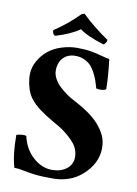

<svg xmlns="http://www.w3.org/2000/svg" viewBox="-93 -895 689 965"><g transform="rotate(10 252.0 -412.0)"><path d="M395 -724.1Q395 -716.8 390.4 -709.2Q385.7 -701.7 378.9 -698.2Q291 -725.6 254.9 -753.9Q212.4 -722.7 131.8 -698.2Q118.2 -704.6 118.2 -725.1Q181.6 -765.6 245.1 -829.1L258.8 -834Q286.1 -806.6 325.2 -775.4Q364.3 -744.1 395 -724.1ZM420.9 -630.9Q432.1 -535.2 432.1 -479Q424.3 -472.7 408.2 -471.7Q392.1 -470.7 381.8 -474.1Q375.5 -497.6 369.4 -514.6Q363.3 -531.7 352.3 -552.5Q341.3 -573.2 328.4 -586.2Q315.4 -599.1 295.4 -608.2Q275.4 -617.2 251 -617.2Q212.4 -617.2 189.2 -593Q166 -568.8 166 -526.9Q166 -506.8 177.5 -485.8Q189 -464.8 207 -448.2Q225.1 -431.6 242.4 -419.2Q259.8 -406.7 276.9 -397.9Q369.1 -350.6 411.1 -304.2Q436 -276.4 449.5 -248.3Q462.9 -220.2 462.9 -184.1Q462.9 -105.5 395 -44.4Q334.5 9.8 244.1 9.8Q184.1 9.8 147.2 4.9Q110.4 0 88.9 -4.9Q67.4 -9.8 45.9 -9.8Q26.9 -72.8 26.9 -174.8Q62 -183.6 77.1 -178.2Q91.8 -112.3 136.5 -72.3Q181.2 -32.2 232.9 -32.2Q278.8 -32.2 307.9 -55.2Q336.9 -78.1 336.9 -115.2Q336.9 -153.3 312.5 -183.6Q288.1 -213.9 246.1 -243.2Q235.4 -251 196.5 -272.9Q157.7 -294.9 126 -318.4Q95.2 -340.8 74.2 -369.1Q58.1 -391.1 49.8 -422.9Q41 -454.6 41 -484.9Q41 -520 59.1 -553.2Q77.1 -586.4 106 -609.9Q135.3 -633.8 175 -646Q214.8 -658.2 252 -658.2Q293 -658.2 321.8 -653.3Q350.6 -648.4 376.2 -641.1Q401.9 -633.8 420.9 -630.9Z"/></g></svg>

Font: Linux Libertine G
Style: Bold
Weight: 700
Designer: Philipp H. Poll
Foundry: Philipp H. Poll
Version: Version 5.0.3